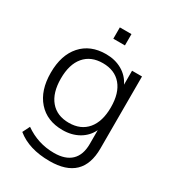

<svg xmlns="http://www.w3.org/2000/svg" viewBox="-215 -856 1071 1175"><g transform="rotate(30 320.0 -269.0)"><path d="M318.4 192.4Q171.9 192.4 85 121.1L110.4 70.3Q203.1 135.7 316.4 135.7Q396.5 135.7 438 95.7Q479.5 55.7 479.5 -21.5V-119.1Q455.1 -68.4 405.8 -40Q356.4 -11.7 292 -11.7Q181.6 -11.7 118.2 -83.5Q54.7 -155.3 54.7 -280.3Q54.7 -405.3 118.2 -476.6Q181.6 -547.9 292 -547.9Q356.4 -547.9 405.8 -519.5Q455.1 -491.2 479.5 -440.4V-539.1H549.8V-30.3Q549.8 192.4 318.4 192.4ZM172.4 -435.5Q126 -380.9 126 -280.3Q126 -179.7 172.4 -124.5Q218.8 -69.3 302.7 -69.3Q386.7 -69.3 433.1 -124.5Q479.5 -179.7 479.5 -280.3Q479.5 -380.9 433.1 -435.5Q386.7 -490.2 302.7 -490.2Q218.8 -490.2 172.4 -435.5ZM282.2 -651.4V-731.4H364.3V-651.4Z"/></g></svg>

Font: Min Sans Light
Style: Regular
Weight: 300
Designer: Jinseong-Kim, NotoSansCJK, Nunito
Foundry: Jinseong-Kim
Version: Version 1.400;Glyphs 3.1.2 (3151)